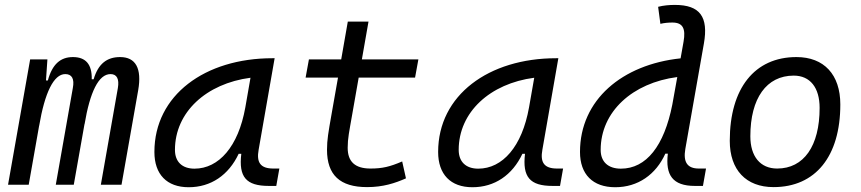

<svg xmlns="http://www.w3.org/2000/svg" viewBox="-20 -763 3556 793"><path d="M175.8 -517.6H104.5L13.2 0H98.6L141.6 -243.7V-242.7C165 -380.9 202.1 -457 249.5 -457C276.9 -457 288.1 -437.5 280.8 -399.4L210.4 0H284.7L329.1 -251V-249C351.6 -383.3 387.2 -457 436.5 -457C462.9 -457 473.1 -436.5 466.8 -399.4L396.5 0H481.9L550.8 -390.6C566.4 -480.5 540.5 -527.3 476.1 -527.3C421.9 -527.3 385.7 -500 366.7 -435.5H358.9C360.4 -498 333.5 -527.3 281.2 -527.3C230 -527.3 195.8 -498 177.7 -430.7H169.9Z M759.3 10.3C851.1 10.3 924.3 -39.6 965.8 -127.9H976.6C965.3 -32.2 996.1 4.9 1090.3 4.9H1121.1L1133.8 -66.9H1108.9C1055.2 -66.9 1038.6 -92.3 1048.3 -145L1114.3 -522.5H1105C826.7 -522.5 617.7 -370.1 617.7 -135.3C617.7 -43 668.9 10.3 759.3 10.3ZM783.2 -66.4C732.4 -66.4 702.6 -94.7 702.6 -144C702.6 -299.8 832 -418 1014.6 -441.9L993.2 -319.3C964.4 -157.7 883.8 -66.4 783.2 -66.4Z M1496.1 9.8C1562 9.8 1611.3 -6.3 1656.7 -26.4L1641.1 -96.2C1589.8 -74.2 1559.1 -66.9 1510.3 -66.9C1446.3 -66.9 1416 -95.2 1416 -152.8C1416 -191.4 1422.4 -219.7 1434.1 -287.1L1461.4 -442.4H1694.3L1708 -517.6H1474.6L1502 -673.8H1416.5L1389.2 -517.6H1255.9L1242.2 -442.4H1376L1348.6 -287.1C1336.4 -217.3 1330.6 -186 1330.6 -144.5C1330.6 -40.5 1383.8 9.8 1496.1 9.8Z M1931.2 10.3C2022.9 10.3 2096.2 -39.6 2137.7 -127.9H2148.4C2137.2 -32.2 2168 4.9 2262.2 4.9H2293L2305.7 -66.9H2280.8C2227.1 -66.9 2210.4 -92.3 2220.2 -145L2286.1 -522.5H2276.9C1998.5 -522.5 1789.6 -370.1 1789.6 -135.3C1789.6 -43 1840.8 10.3 1931.2 10.3ZM1955.1 -66.4C1904.3 -66.4 1874.5 -94.7 1874.5 -144C1874.5 -299.8 2003.9 -418 2186.5 -441.9L2165 -319.3C2136.2 -157.7 2055.7 -66.4 1955.1 -66.4Z M2521 10.3C2614.7 10.3 2689 -42 2728 -128.4H2738.3C2728 -40.5 2757.3 4.9 2850.1 4.9H2883.3L2896 -66.9H2866.2C2818.4 -66.9 2801.3 -93.8 2810.5 -147.5L2887.2 -583C2906.7 -693.4 2871.1 -742.7 2767.6 -742.7C2744.1 -742.7 2720.7 -740.7 2698.2 -734.9L2707.5 -664.6C2724.1 -668.5 2740.7 -669.9 2757.3 -669.9C2799.8 -669.9 2813 -645.5 2803.2 -590.8L2791 -522C2549.8 -496.6 2375.5 -350.6 2375.5 -135.3C2375.5 -43 2428.2 10.3 2521 10.3ZM2756.8 -331.1C2723.1 -160.2 2649.4 -66.4 2544.4 -66.4C2491.7 -66.4 2460.9 -94.7 2460.9 -144C2460.9 -301.8 2592.3 -420.9 2777.3 -444.8Z M3174.8 9.8C3348.1 9.8 3450.7 -117.2 3450.7 -331.5C3450.7 -455.1 3383.3 -527.3 3269.5 -527.3C3096.7 -527.3 2994.1 -398.4 2994.1 -181.2C2994.1 -61 3061.5 9.8 3174.8 9.8ZM3189.9 -66.9C3120.6 -66.9 3079.1 -116.2 3079.1 -200.2C3079.1 -357.4 3146 -450.7 3258.3 -450.7C3326.2 -450.7 3365.2 -400.9 3365.2 -317.4C3365.2 -159.7 3299.8 -66.9 3189.9 -66.9Z"/></svg>

Font: Cascadia Code SemiLight
Style: Italic
Weight: 350
Italic angle: -10°
Monospace: yes
Designer: Aaron Bell
Foundry: Saja Typeworks
Version: Version 2404.023